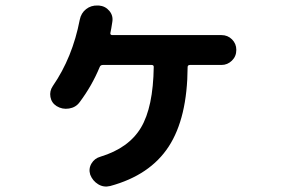

<svg xmlns="http://www.w3.org/2000/svg" viewBox="-20 -645 1040 697"><path d="M784.2 -517.6Q806.6 -517.6 822.3 -502Q837.9 -486.3 837.9 -463.9Q837.9 -440.4 821.8 -424.8Q805.7 -409.2 784.2 -409.2H669.9Q661.1 -409.2 661.1 -401.4Q660.2 -216.8 592.3 -112.8Q524.4 -8.8 379.9 30.3Q356.4 36.1 336.4 23.9Q316.4 11.7 307.6 -10.7Q300.8 -32.2 312 -51.3Q323.2 -70.3 344.7 -76.2Q447.3 -107.4 491.7 -181.6Q536.1 -255.9 538.1 -402.3Q538.1 -409.2 530.3 -409.2H353.5Q344.7 -409.2 341.8 -401.4Q313.5 -333 268.6 -273.4Q254.9 -254.9 230.5 -251Q206.1 -247.1 185.5 -259.8Q167 -271.5 163.1 -293Q159.2 -314.5 171.9 -333Q243.2 -436.5 269.5 -573.2Q274.4 -597.7 292.5 -611.8Q310.5 -626 335 -625H338.9Q362.3 -623 377 -605.5Q391.6 -587.9 387.7 -565.4Q383.8 -539.1 380.9 -526.4Q378.9 -518.6 386.7 -517.6Z"/></svg>

Font: Rounded Mgen+ 1m bold
Style: Bold
Weight: 700
Designer: [Source Han Sans]
Ryoko NISHIZUKA  (kana & ideographs); Paul D. Hunt (Latin, Greek & Cyrillic); Wenlong ZHANG  (bopomofo
Version: Version 1.059.20150602